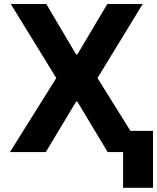

<svg xmlns="http://www.w3.org/2000/svg" viewBox="-20 -747 772 943"><path d="M207.4 -727.3 354 -479.4H359.7L507.1 -727.3H680.8L458.8 -363.6L685.7 0H508.9L359.7 -248.2H354L204.9 0H28.8L256.4 -363.6L33 -727.3ZM731.5 -104.4V175.4H584.5V-104.4Z"/></svg>

Font: Inter Zeller
Style: Bold
Weight: 700
Designer: Rasmus Andersson; Joe Bland
Foundry: zeller
Version: Version 3.015;git-dec3a8cb1